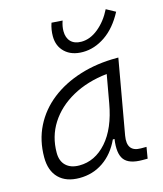

<svg xmlns="http://www.w3.org/2000/svg" viewBox="-116 -865 819 962"><g transform="rotate(-15 293.0 -384.0)"><path d="M177.7 10.3Q108.4 10.3 70.3 -27.8Q32.2 -65.9 32.2 -135.3Q32.2 -223.1 68.1 -294.7Q104 -366.2 168.9 -417Q233.9 -467.8 321.3 -495.1Q408.7 -522.5 511.2 -522.5H520.5L452.1 -135.7Q438 -53.7 511.7 -53.7H541L531.2 4.9H504.4Q435.1 4.9 410.4 -27.6Q385.7 -60.1 396.5 -133.3H387.7Q355.5 -64 301 -26.9Q246.6 10.3 177.7 10.3ZM192.9 -50.8Q273.9 -50.8 334.5 -119.1Q395 -187.5 417 -312.5L442.9 -458Q339.8 -446.8 262.2 -403.6Q184.6 -360.4 141.6 -293Q98.6 -225.6 98.6 -141.1Q98.6 -98.1 123.5 -74.5Q148.4 -50.8 192.9 -50.8ZM356.9 -595.2Q298.8 -595.2 264.9 -627Q231 -658.7 231 -710.4Q231 -726.1 233.6 -743.4Q236.3 -760.7 242.2 -777.8L298.8 -773.9Q289.1 -746.1 289.1 -721.2Q289.1 -686.5 308.3 -666.7Q327.6 -647 363.3 -647Q408.7 -647 451.4 -681.9Q494.1 -716.8 522 -772.9L569.3 -747.1Q529.8 -671.9 473.6 -633.5Q417.5 -595.2 356.9 -595.2Z"/></g></svg>

Font: Cascadia Code PL Light
Style: Italic
Weight: 300
Italic angle: -10°
Monospace: yes
Designer: Aaron Bell
Foundry: Saja Typeworks
Version: Version 2404.023; ttfautohint (v1.8.4)